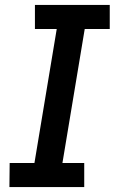

<svg xmlns="http://www.w3.org/2000/svg" viewBox="-20 -755 472 775"><path d="M18 0H320V-97H232L322 -638H423V-735H121V-638H209L119 -97H19Z"/></svg>

Font: Iosevka Sparkle SmBdObl
Style: Regular
Weight: 600
Italic angle: -9°
Designer: Belleve Invis
Foundry: Belleve Invis
Version: Version 4.5.0; ttfautohint (v1.8.3)